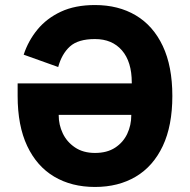

<svg xmlns="http://www.w3.org/2000/svg" viewBox="-20 -730 754 762"><path d="M50 -399H503V-402Q503 -485 464 -530Q425 -575 357 -575Q290 -575 257.5 -545.5Q225 -516 211 -464L74 -513Q92 -568 128.5 -612.5Q165 -657 221.5 -683.5Q278 -710 357 -710Q450 -710 519 -669Q588 -628 626 -547.5Q664 -467 664 -349Q664 -231 626 -150.5Q588 -70 519 -29Q450 12 357 12Q264 12 195 -29Q126 -70 88 -150.5Q50 -231 50 -349ZM213 -274V-272Q213 -235 229 -201Q245 -167 277.5 -145Q310 -123 357 -123Q405 -123 437 -144Q469 -165 485 -199Q501 -233 501 -272V-274Z"/></svg>

Font: IBM Plex Sans
Style: Bold
Weight: 700
Designer: Mike Abbink, Paul van der Laan, Pieter van Rosmalen
Foundry: Bold Monday
Version: Version 3.201